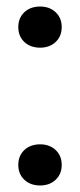

<svg xmlns="http://www.w3.org/2000/svg" viewBox="-20 -560 245 588"><path d="M103 8Q73 8 54.5 -9.5Q36 -27 36 -55Q36 -83 54.5 -100.5Q73 -118 103 -118Q132 -118 150.5 -100.5Q169 -83 169 -55Q169 -27 150.5 -9.5Q132 8 103 8ZM103 -414Q73 -414 54.5 -431.5Q36 -449 36 -477Q36 -505 54.5 -522.5Q73 -540 103 -540Q132 -540 150.5 -522.5Q169 -505 169 -477Q169 -449 150.5 -431.5Q132 -414 103 -414Z"/></svg>

Font: Mona Sans SemiBold
Style: Regular
Weight: 600
Designer: Deni Anggara
Foundry: GitHub
Version: Version 2.000;Glyphs 3.2.3 (3260)